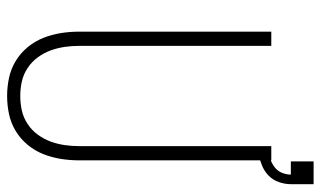

<svg xmlns="http://www.w3.org/2000/svg" viewBox="-201 -693 902 540"><g transform="rotate(90 250.0 -423.0)"><path d="M250 8Q224 8 198.5 2.5Q173 -3 151 -16.5Q129 -30 112.5 -50Q96 -70 86.5 -94Q77 -118 73 -143.5Q69 -169 69 -195V-735H109V-195Q109 -174 112 -153.5Q115 -133 122 -114Q129 -95 141.5 -78Q154 -61 171.5 -49.5Q189 -38 209 -33.5Q229 -29 250 -29Q271 -29 291 -33.5Q311 -38 328.5 -49.5Q346 -61 358.5 -78Q371 -95 378 -114Q385 -133 388 -153.5Q391 -174 391 -195V-735H431V-195Q431 -169 427 -143.5Q423 -118 413.5 -94Q404 -70 387.5 -50Q371 -30 349 -16.5Q327 -3 301.5 2.5Q276 8 250 8ZM411 -698 405 -727Q417 -729 429 -733Q441 -737 451 -745Q461 -753 466 -765Q471 -777 471 -790H434V-854H498V-790Q498 -773 492 -756Q486 -739 473.5 -727Q461 -715 444.5 -708.5Q428 -702 411 -698Z"/></g></svg>

Font: Iosevka SS04 Extralight
Style: Regular
Weight: 200
Monospace: yes
Designer: Belleve Invis
Foundry: Belleve Invis
Version: Version 19.0.0; ttfautohint (v1.8.4)